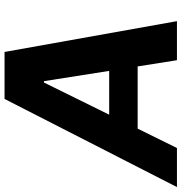

<svg xmlns="http://www.w3.org/2000/svg" viewBox="-20 -768 767 810"><g transform="rotate(-90 363.0 -363.5)"><path d="M143.1 0 224.8 -165.8H487.2L513.5 0H678.3L548.3 -727.3H350.1L-21.7 0ZM283.7 -285.9 419.4 -561.1H425.1L468.4 -285.9Z"/></g></svg>

Font: Magic Ui Pro
Style: Bold Italic
Weight: 700
Italic angle: -9.39999°
Designer: Stefan Endress, Andreas Faust
Version: Version 1.000;FEAKit 1.0